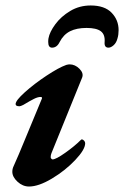

<svg xmlns="http://www.w3.org/2000/svg" viewBox="-20 -667 453 701"><path d="M25 -40Q25 -51 30 -61Q48 -101 69 -152.5Q90 -204 99 -225L133 -307Q135 -313 128 -313Q118 -313 104 -306Q90 -299 65 -284Q55 -279 51 -279Q37 -279 37 -287Q37 -300 71 -330.5Q105 -361 149.5 -390.5Q194 -420 222 -430Q230 -432 234 -432Q254 -432 270 -416Q286 -400 280 -384L168 -108Q165 -101 165 -93Q165 -90 167.5 -87.5Q170 -85 172 -85Q184 -85 218 -109Q252 -133 274 -155Q277 -158 278 -158Q283 -158 287 -153.5Q291 -149 291 -144Q291 -121 254.5 -82.5Q218 -44 169.5 -15Q121 14 86 14Q63 14 44 -3.5Q25 -21 25 -40ZM413 -557Q413 -540 409 -527Q405 -511 395 -502Q385 -493 376 -493Q360 -493 362 -514Q364 -541 348 -553Q332 -565 296 -565Q260 -565 236 -553Q212 -541 198 -514Q188 -493 170 -493Q156 -493 156 -514Q156 -522 157 -527Q161 -550 182 -578.5Q203 -607 236.5 -627Q270 -647 311 -647Q362 -647 387.5 -620.5Q413 -594 413 -557Z"/></svg>

Font: EB Garamond
Style: Bold Italic
Weight: 700
Italic angle: -17.2°
Designer: Georg Duffner and Octavio Pardo
Foundry: Georg Duffner
Version: Version 1.000